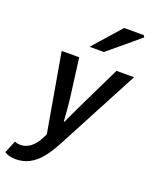

<svg xmlns="http://www.w3.org/2000/svg" viewBox="-218 -837 903 1132"><g transform="rotate(20 233.0 -271.0)"><path d="M22 202Q2 202 -16.5 197.5Q-35 193 -48 184L-16 106Q0 113 22 113Q54 113 83.5 90.5Q113 68 133 27L146 2L60 -491H170L202 -244Q206 -212 209 -174Q212 -136 214 -104H218Q234 -137 251 -174.5Q268 -212 284 -244L404 -491H514L246 16Q213 80 179.5 121Q146 162 107.5 182Q69 202 22 202ZM206 -570 360 -744H483L490 -732L296 -570Z"/></g></svg>

Font: Source Sans 3 ExtraLight SemiBold
Style: Italic
Weight: 600
Italic angle: -11°
Version: Version 3.052;hotconv 1.1.0;makeotfexe 2.6.0